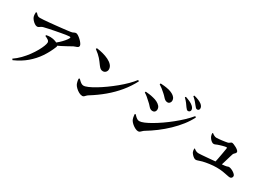

<svg xmlns="http://www.w3.org/2000/svg" viewBox="18 -1762 3879 2763"><g transform="rotate(30 1957.5 -380.5)"><path d="M122.5 -711.6 137.8 -716.4Q158.8 -692.9 173 -682.1Q187.2 -671.3 211.1 -671.3Q234.3 -671.3 273.8 -673.9Q313.3 -676.5 362.3 -681.3Q411.4 -686.1 463.1 -691.3Q514.8 -696.6 562 -701.9Q609.2 -707.1 645.6 -711.6Q682.1 -716.1 699.4 -718.9Q726.5 -723.1 742 -732.9Q757.6 -742.6 775.6 -742.6Q790.2 -742.6 812.8 -728.1Q835.4 -713.5 858.5 -691.8Q881.7 -670.1 897.4 -647.5Q913.1 -624.9 913.1 -608.9Q913.1 -591.8 898.1 -582.9Q883.1 -574 864.6 -568.9Q846.2 -563.7 833.7 -556.9Q807.3 -542.3 767.3 -519.8Q727.2 -497.3 679.3 -473.1Q631.4 -449 580.4 -425.8L563.7 -459.4Q600.2 -485.5 632.7 -515.5Q665.1 -545.5 690.4 -575.1Q715.7 -604.8 728.6 -628.2Q737.1 -643.7 732.8 -648.4Q728.4 -653.1 713.9 -653.1Q701.8 -653.1 667.4 -648Q633 -642.9 586.7 -634.6Q540.5 -626.3 490.6 -616.6Q440.7 -606.9 396.1 -597.2Q351.5 -587.5 321.6 -580.1Q302.6 -574.9 289.5 -565.9Q276.4 -556.9 265.2 -549.6Q254 -542.3 238.6 -542.3Q220.6 -542.3 197.9 -557Q175.3 -571.8 156.4 -593.4Q137.5 -615.1 129.8 -635.4Q124.2 -650.6 122.5 -670.7Q120.7 -690.7 122.5 -711.6ZM411.6 -485.5 414 -500.8Q431.2 -504.9 448.3 -507.3Q465.5 -509.7 483.8 -508.8Q531.6 -507.2 566.3 -493.6Q601 -480 613.4 -469.5Q624.3 -460.7 628.5 -450.6Q632.7 -440.4 627 -425.4Q586.6 -324.2 526.1 -234.6Q465.6 -145 379.9 -72.1Q294.1 0.7 175.9 52.8L162.2 35.6Q220 -3.8 270 -55.2Q320 -106.7 360.1 -161.7Q400.2 -216.6 428.7 -267.7Q457.2 -318.7 472.2 -358.4Q487.3 -398.1 487.3 -418.1Q487.3 -441.8 465.3 -457.2Q443.2 -472.6 411.6 -485.5Z M1142.5 -703.9Q1193.9 -698 1247.2 -683.8Q1300.5 -669.6 1345.2 -647.7Q1389.9 -625.8 1417.1 -595.2Q1444.3 -564.6 1444.3 -525.7Q1444.3 -498.9 1426.3 -479Q1408.2 -459.1 1379.2 -459.1Q1354.7 -459.1 1337.6 -472.5Q1320.4 -485.8 1301.1 -512.2Q1283.1 -536.8 1267.9 -557.1Q1252.7 -577.4 1235.2 -597.2Q1217.8 -617 1193.5 -638.7Q1169.3 -660.5 1132.9 -687.5ZM1884.8 -604.9 1903.2 -592.5Q1846.6 -483.2 1767.5 -387.7Q1688.4 -292.3 1590.1 -209.7Q1491.8 -127.2 1376 -55.7Q1360.3 -45.9 1349 -33.6Q1337.8 -21.4 1327.5 -12.1Q1317.2 -2.8 1302.1 -2.8Q1273.9 -2.8 1243.6 -19.4Q1213.2 -36 1189.3 -59.1Q1165.4 -82.2 1154.7 -101.7Q1145.5 -119.3 1139.3 -145.6Q1133 -171.8 1133.2 -193L1147 -201.8Q1158.9 -190.3 1174 -175.6Q1189.2 -160.8 1206.9 -150.3Q1224.6 -139.9 1242.5 -139.9Q1269.4 -139.9 1316.8 -160.6Q1364.1 -181.3 1424.4 -217.3Q1484.7 -253.3 1550 -300Q1615.3 -346.6 1678.7 -398.8Q1742.2 -451 1795.6 -504.1Q1849 -557.2 1884.8 -604.9Z M2681.7 -613.2Q2667.9 -634.7 2646 -663.5Q2624.1 -692.3 2590.7 -725L2601.3 -738.1Q2643.1 -724.1 2678.2 -708Q2713.2 -692 2735.8 -670.1Q2752.1 -654.8 2758.8 -641Q2765.5 -627.2 2765.5 -612.5Q2765.5 -597.1 2754.7 -586.5Q2744 -575.9 2727.7 -575.9Q2715.2 -575.9 2704.8 -585.8Q2694.3 -595.7 2681.7 -613.2ZM2780.3 -701.8Q2766.7 -719.6 2746.3 -743.9Q2725.9 -768.1 2688.1 -801L2697.7 -814.2Q2741.8 -804 2775 -789.8Q2808.2 -775.7 2829.5 -759.2Q2865.1 -730.6 2865.1 -696.7Q2865.1 -680.9 2855.9 -670.9Q2846.8 -660.9 2831.2 -660.9Q2816.6 -660.9 2805.8 -671.9Q2795.1 -682.8 2780.3 -701.8ZM2183.8 -705.7 2190.3 -723.4Q2214.9 -722.2 2250.5 -718.8Q2286.2 -715.3 2331.4 -705.2Q2366.2 -696.1 2395.1 -680.8Q2424.1 -665.5 2441.8 -643.4Q2459.5 -621.2 2459.5 -589.5Q2459.5 -569.3 2445.4 -552.8Q2431.2 -536.3 2410 -536.3Q2386.2 -536.3 2369.2 -547.8Q2352.2 -559.3 2335 -579.4Q2317.8 -599.5 2290.8 -623.1Q2261.6 -649.7 2234.9 -670.5Q2208.2 -691.3 2183.8 -705.7ZM2856.2 -564.9 2873.9 -553.3Q2836.2 -476.8 2777.8 -402Q2719.4 -327.2 2646.2 -257.2Q2573 -187.2 2492.2 -126.3Q2411.3 -65.4 2329.8 -16.8Q2314 -6.9 2302.4 5.4Q2290.8 17.8 2278.9 26.7Q2267.1 35.7 2250 35.7Q2228.9 35.7 2201.8 22.3Q2174.7 9 2150.3 -11.6Q2125.9 -32.2 2110.8 -54.7Q2098.7 -74.2 2092.7 -104Q2086.7 -133.8 2086.2 -154L2099.5 -161Q2110.2 -149.6 2124.8 -135Q2139.4 -120.3 2156.8 -109.7Q2174.1 -99.1 2193.5 -99.1Q2222.2 -99.1 2270.2 -119.2Q2318.1 -139.2 2378.1 -174.2Q2438 -209.1 2503.9 -254.6Q2569.7 -300.2 2634.6 -352.5Q2699.6 -404.9 2756.7 -459Q2813.8 -513.2 2856.2 -564.9ZM2057.1 -496.4 2063.2 -513.8Q2094 -511.3 2125.6 -507.4Q2157.2 -503.6 2196.9 -493.4Q2233.2 -485.3 2265.1 -469.1Q2297 -452.8 2317.2 -429.7Q2337.3 -406.5 2337.3 -375.4Q2337.3 -363.6 2332.5 -350.7Q2327.7 -337.8 2316.3 -329Q2304.8 -320.1 2283.8 -320.1Q2260.1 -320.1 2243.2 -333.1Q2226.4 -346 2210.2 -365.6Q2193.9 -385.3 2169.9 -405.7Q2135.8 -438.6 2108.1 -460.8Q2080.4 -483 2057.1 -496.4Z M3456 -469.6Q3463.5 -471.6 3472.7 -478.4Q3481.8 -485.3 3491.2 -491.8Q3500.6 -498.4 3508 -498.4Q3517.9 -498.4 3538.9 -490.3Q3559.9 -482.3 3582 -469.7Q3604.1 -457.2 3619.6 -443.3Q3635.1 -429.3 3635.1 -417.4Q3635.1 -404.3 3626.5 -394.6Q3617.8 -384.8 3608.7 -376.3Q3599.5 -367.7 3595.8 -356.7Q3590.4 -341.5 3581.9 -313.1Q3573.4 -284.6 3563.2 -249.7Q3553.1 -214.8 3542.6 -180.7Q3532.2 -146.6 3522.6 -118.8L3428.7 -117.6Q3436.9 -151.2 3445.3 -194.8Q3453.8 -238.4 3461.1 -280.5Q3468.5 -322.5 3473.6 -353.3Q3478.8 -384 3479.6 -392.6Q3479.9 -402.8 3468.2 -402.8Q3460.7 -402.8 3444.2 -399.1Q3427.8 -395.5 3408.3 -390.2Q3388.9 -384.9 3370.1 -378.9Q3351.3 -372.9 3338 -368.2Q3320.6 -362 3309.3 -356.3Q3297.9 -350.5 3283.7 -350.5Q3268.9 -350.5 3252.3 -361.6Q3235.8 -372.8 3222.1 -389.8Q3208.5 -406.7 3201 -422.8Q3196 -434.8 3193.2 -448.7Q3190.3 -462.6 3190.8 -476.7L3200.2 -481Q3219.6 -465.1 3238.5 -456.1Q3257.3 -447.1 3274.7 -447.1Q3290.9 -447.1 3314.5 -449.3Q3338.1 -451.4 3364.6 -454.8Q3391.2 -458.1 3415.4 -462Q3439.6 -465.9 3456 -469.6ZM3076.9 -154.1 3086.1 -157.3Q3103.6 -141.9 3122.8 -133.2Q3141.9 -124.6 3165.2 -124.6Q3181.5 -124.6 3219 -127.4Q3256.5 -130.2 3305.5 -134.4Q3354.6 -138.7 3406 -143.3Q3457.5 -148 3501.6 -152.1Q3545.8 -156.2 3572.3 -158.7Q3607.8 -162.4 3620.4 -168.3Q3633.1 -174.2 3642.8 -174.2Q3658.9 -174.2 3679.7 -166.2Q3700.6 -158.2 3720.4 -145.3Q3740.2 -132.5 3753 -118.4Q3765.8 -104.3 3765.8 -91.6Q3765.8 -73.9 3754.8 -61.7Q3743.9 -49.5 3725.8 -49.5Q3709.5 -49.5 3677 -56.8Q3644.5 -64.1 3598.6 -71.5Q3552.8 -78.9 3495.3 -78.8Q3467.2 -79.3 3437.2 -76.8Q3407.1 -74.3 3377.3 -70.5Q3347.4 -66.8 3320 -61.3Q3292.7 -55.9 3270 -50.4Q3239.5 -42.5 3215.3 -33.2Q3191.2 -23.9 3175 -23.9Q3159.2 -23.9 3140.2 -37.2Q3121.2 -50.4 3106.2 -68.1Q3091.2 -85.8 3085.5 -98.9Q3077.7 -117.8 3076.9 -154.1Z"/></g></svg>

Font: Noto Serif KR
Style: Regular
Weight: 200
Designer: Ryoko NISHIZUKA 西塚涼子 (kana & ideographs); Frank Grießhammer (Latin, Greek & Cyrillic); Wenlong ZHANG 张文龙 (bopomofo); San
Foundry: Adobe
Version: Version 2.001;hotconv 1.1.0;makeotfexe 2.6.0